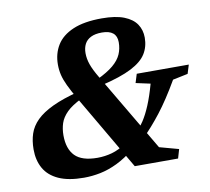

<svg xmlns="http://www.w3.org/2000/svg" viewBox="-80 -799 985 901"><g transform="rotate(-10 413.0 -349.0)"><path d="M555 -121.5 495 -80Q450.5 -44 409 -24Q367.5 -4 328 4Q288.5 12 249.5 12Q176 12 129.2 -9.2Q82.5 -30.5 60.8 -69Q39 -107.5 39 -159.5Q39 -200.5 50.2 -234.2Q61.5 -268 89.5 -295.8Q117.5 -323.5 167 -347Q216.5 -370.5 293 -390L391.5 -432Q441 -455.5 469 -479Q497 -502.5 508.5 -528.8Q520 -555 520 -586Q520 -615.5 502.2 -630Q484.5 -644.5 449.5 -644.5Q417.5 -644.5 397 -634.2Q376.5 -624 367 -605.5Q357.5 -587 357.5 -562Q357.5 -535.5 367.2 -507.8Q377 -480 400 -441.5L620.5 -68L712 -43L699.5 0H493L281 -363Q259 -401.5 245.5 -429.8Q232 -458 226.2 -482.2Q220.5 -506.5 220.5 -532Q220.5 -584 245.2 -624.2Q270 -664.5 323.2 -687.2Q376.5 -710 460.5 -710Q526.5 -710 566.8 -694Q607 -678 625.5 -650.2Q644 -622.5 644 -586Q644 -543 623.2 -509.5Q602.5 -476 551 -449.5Q499.5 -423 406.5 -401L301.5 -355.5Q255 -333 230.5 -308.8Q206 -284.5 197.2 -257.8Q188.5 -231 188.5 -200.5Q188.5 -136 221.2 -102.5Q254 -69 328 -69Q363.5 -69 397.5 -78.5Q431.5 -88 467 -112.5L527.5 -152.5Q547 -173.5 565 -201Q583 -228.5 600 -269Q617 -309.5 633.5 -368.5L564.5 -383.5L577.5 -425.5H825.5L812.5 -383.5L740.5 -368.5Q689.5 -280.5 644.2 -222.5Q599 -164.5 555 -121.5Z"/></g></svg>

Font: Newsreader 9pt SemiBold
Style: Italic
Weight: 600
Italic angle: -17°
Designer: Hugues Gentile
Foundry: Production Type
Version: Version 1.003